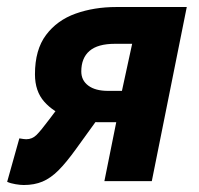

<svg xmlns="http://www.w3.org/2000/svg" viewBox="-33 -516 568 547"><path d="M264.4 0 298.2 -167.9H245.4Q201.9 -167.9 160.7 -182.1Q119.6 -196.4 93.1 -226.2Q66.6 -256 66.6 -304.4Q66.6 -374.4 98.2 -416.4Q129.7 -458.4 182.4 -477.2Q235.2 -496 298.3 -496H499.1L399.5 0ZM275 -257.1H314.4L343.5 -391.2H294.5Q245.4 -391.2 222 -370.9Q198.6 -350.7 198.6 -312.4Q198.6 -286.9 218.7 -272Q238.7 -257.1 275 -257.1ZM172.8 -262.7 287.9 -236 183.9 -92Q155.9 -53 133.6 -30.7Q111.2 -8.4 88.1 1.3Q64.9 11.1 34.5 11.1Q25 11.1 11.3 8.8Q-2.4 6.6 -12.6 2L22.1 -121.8Q29.6 -120.8 33.6 -120Q37.6 -119.3 41.6 -119.3Q58.6 -119.3 71 -131.5Q83.3 -143.6 108.5 -177.3Z"/></svg>

Font: Source Sans 3
Style: Italic
Weight: 200
Italic angle: -11°
Designer: Paul D. Hunt
Foundry: Adobe
Version: Version 3.046;hotconv 1.0.118;makeotfexe 2.5.65603